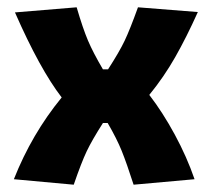

<svg xmlns="http://www.w3.org/2000/svg" viewBox="-20 -498 580 526"><path d="M18 -7Q67 -131 149 -231Q89 -309 21 -464L190 -478Q207 -420 221 -387Q235 -354 262 -308H276Q307 -356 321.5 -386.5Q336 -417 358 -478L522 -465Q491 -396 460 -341.5Q429 -287 389 -238Q426 -190 459 -129Q492 -68 513 -7L346 8Q327 -51 313.5 -84.5Q300 -118 275 -161H262Q232 -114 217.5 -83.5Q203 -53 182 8Z"/></svg>

Font: Athiti
Style: Bold
Weight: 700
Designer: CadsonDemak Team
Foundry: CadsonDemak
Version: Version 1.033